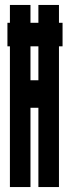

<svg xmlns="http://www.w3.org/2000/svg" viewBox="-20 -755 278 775"><path d="M10 -568V-663H232.5V-568ZM20 0V-735H103V-431H135V-735H218V0H135V-320H103V0Z"/></svg>

Font: League Gothic Condensed
Style: Regular
Weight: 400
Width: 3
Designer: The League of Moveable Type
Version: Version 2.001